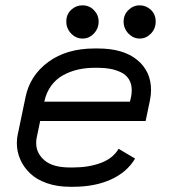

<svg xmlns="http://www.w3.org/2000/svg" viewBox="-20 -696 640 728"><path d="M472.7 -310.5 477.1 -329.1Q479.5 -340.8 479.5 -354.5Q479.5 -378.4 468.5 -395.8Q457.5 -413.1 438.2 -422.1Q418.9 -431.2 397.7 -435.1Q376.5 -439 351.1 -439H338.9Q306.2 -439 276.6 -432.4Q247.1 -425.8 220.2 -411.4Q193.4 -397 174.3 -371.1Q155.3 -345.2 147.9 -310.5ZM132.3 -237.3 118.7 -171.9Q117.2 -165.5 117.2 -153.3Q117.2 -115.2 148.7 -88.1Q180.2 -61 245.1 -61H257.3Q315.9 -61 362.1 -78.1Q408.2 -95.2 429.7 -131.8L492.2 -94.7Q461.4 -43 400.6 -15.4Q339.8 12.2 257.3 12.2H245.1Q196.8 12.2 157.7 -1.5Q118.7 -15.1 94.2 -38.6Q69.8 -62 56.9 -91.3Q43.9 -120.6 43.9 -153.3Q43.9 -171.4 47.4 -186.5L77.1 -329.1Q94.2 -410.6 163.6 -461.4Q232.9 -512.2 338.9 -512.2H351.1Q447.3 -512.2 500 -469Q552.7 -425.8 552.7 -354.5Q552.7 -335 548.3 -314.5L532.2 -237.3ZM509.8 -549.8Q485.4 -549.8 467 -568.8Q448.7 -587.9 448.7 -614.3Q448.7 -640.1 467 -658Q485.4 -675.8 509.8 -675.8Q533.7 -675.8 552 -658.7Q570.3 -641.6 570.3 -614.3Q570.3 -586.9 552 -568.4Q533.7 -549.8 509.8 -549.8ZM354 -614.3Q354 -587.9 335.9 -568.8Q317.9 -549.8 293 -549.8Q268.1 -549.8 249.8 -568.8Q231.4 -587.9 231.4 -614.3Q231.4 -641.6 249.8 -658.7Q268.1 -675.8 292.5 -675.8Q318.4 -675.8 336.2 -657.5Q354 -639.2 354 -614.3Z"/></svg>

Font: Anka/Coder
Style: Italic
Weight: 400
Italic angle: -12°
Monospace: yes
Version: Version 001.100